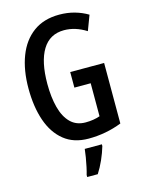

<svg xmlns="http://www.w3.org/2000/svg" viewBox="-137 -805 833 1106"><g transform="rotate(-15 279.0 -251.5)"><path d="M303.7 -388.2H505.9V-27.3Q411.6 9.8 307.6 9.8Q219.7 9.8 161.9 -36.9Q104 -83.5 75.4 -166.5Q46.9 -249.5 46.9 -358.9Q46.9 -467.8 78.4 -550Q109.9 -632.3 172.4 -678.2Q234.9 -724.1 327.6 -724.1Q375.5 -724.1 418.2 -712.2Q460.9 -700.2 496.6 -678.7L462.9 -589.4Q397.9 -630.4 331.1 -630.4Q245.6 -630.4 202.1 -559.3Q158.7 -488.3 158.7 -356Q158.7 -276.4 174.8 -215.1Q190.9 -153.8 225.6 -119.4Q260.3 -85 314.9 -85Q362.8 -85 400.9 -98.6V-295.4H303.7ZM372.1 61V71.3Q361.3 108.9 343.3 149.4Q325.2 189.9 304.7 221.2H241.7V209Q247.1 191.4 252.9 164.3Q258.8 137.2 263.4 109.1Q268.1 81.1 270 61Z"/></g></svg>

Font: Open Sans Condensed SemiBold
Style: Regular
Weight: 600
Width: 3
Designer: Monotype Design Team
Foundry: Monotype Imaging Inc.
Version: Version 3.000; ttfautohint (v1.8.4)